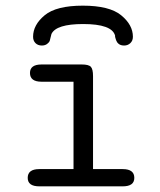

<svg xmlns="http://www.w3.org/2000/svg" viewBox="-20 -659 565 679"><path d="M450 -529Q450 -515 441 -506.5Q432 -498 419 -498Q413 -498 408 -499.5Q403 -501 399.5 -504Q396 -507 394 -510Q392 -513 390.5 -517Q389 -521 388.5 -523.5Q388 -526 387 -529L387 -533Q376 -574 274 -574Q179 -574 162 -539Q161 -537 159.5 -529Q158 -521 156 -515Q154 -509 146.5 -503.5Q139 -498 128 -498Q114 -498 105.5 -506.5Q97 -515 97 -529Q97 -571 138 -605Q179 -639 273 -639Q367 -639 408.5 -605Q450 -571 450 -529ZM78 -30Q78 -61 119 -61H240V-370H127Q86 -370 86 -401Q86 -431 127 -431H269Q294 -431 301.5 -422.5Q309 -414 309 -390V-61H414Q455 -61 455 -30Q455 0 414 0H119Q78 0 78 -30Z"/></svg>

Font: CMU Typewriter Text
Style: Regular
Weight: 500
Monospace: yes
Version: Version 0.7.0